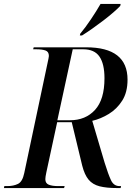

<svg xmlns="http://www.w3.org/2000/svg" viewBox="-44 -954 695 974"><path d="M-24 0 -22 -10H-6Q24 -10 47 -21Q70 -32 79 -76L198 -638Q200 -648 202 -657Q204 -666 204 -670Q204 -692 186.5 -698Q169 -704 140 -704H124L127 -714H393Q603 -714 603 -550Q603 -486 576 -443.5Q549 -401 508 -376Q467 -351 424 -341L487 -128Q505 -70 519 -40Q533 -10 562 -10H570L568 0H551Q496 0 461 -9Q426 -18 405.5 -42.5Q385 -67 373 -114L320 -334H246L191 -79Q186 -56 186 -45Q186 -24 203.5 -17Q221 -10 250 -10H284L281 0ZM311 -344Q390 -344 438 -396.5Q486 -449 486 -557Q486 -630 460.5 -667Q435 -704 378 -704H325L247 -344ZM363 -783Q389 -814 417.5 -856.5Q446 -899 466 -934H568L566 -924Q554 -911 531.5 -891.5Q509 -872 481 -850.5Q453 -829 424.5 -809Q396 -789 372 -774H361Z"/></svg>

Font: Noto Serif Display SemiCondensed Medium
Style: Italic
Weight: 500
Width: 4
Italic angle: -12°
Designer: Monotype Design Team
Foundry: Monotype Imaging Inc.
Version: Version 2.009